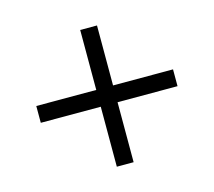

<svg xmlns="http://www.w3.org/2000/svg" viewBox="-125 -942 1250 1124"><g transform="rotate(30 500.0 -380.0)"><path d="M758 -51 830 -123 573 -380 830 -637 758 -709 501 -452 244 -709 172 -637 429 -380 172 -123 244 -51 501 -308Z"/></g></svg>

Font: Source Han Sans KR
Style: Bold
Weight: 700
Designer: Ryoko NISHIZUKA 西塚涼子 (kana, bopomofo & ideographs); Paul D. Hunt (Latin, Greek & Cyrillic); Sandoll Communications 산돌커뮤니
Foundry: Adobe
Version: Version 2.004;hotconv 1.0.118;makeotfexe 2.5.65603